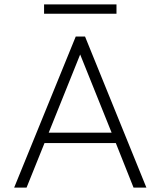

<svg xmlns="http://www.w3.org/2000/svg" viewBox="-20 -847 724 867"><path d="M44 0 322 -682H364L641 0H583L503 -201H181L100 0ZM200 -248H484L342 -601ZM179 -827H506V-785H179Z"/></svg>

Font: Outfit ExtraLight
Style: Regular
Weight: 200
Designer: Rodrigo Fuenzalida
Foundry: fragTYPE
Version: Version 1.100; ttfautohint (v1.8.4.7-5d5b);gftools[0.9.27]